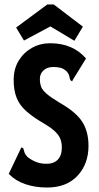

<svg xmlns="http://www.w3.org/2000/svg" viewBox="-20 -826 440 857"><path d="M190 11Q137 11 93 -4Q49 -19 19 -50L71 -159L75 -168L84 -164Q87 -156 89 -147Q91 -138 102 -126Q141 -95 185 -95Q218 -94 237 -112.5Q256 -131 256 -168Q256 -186 250.5 -203Q245 -220 227.5 -237.5Q210 -255 174 -276Q126 -304 96.5 -330.5Q67 -357 54 -390Q41 -423 41 -469Q41 -518 63 -554.5Q85 -591 122 -612Q159 -633 204 -633Q305 -633 364 -565L306 -471L302 -463L294 -468Q291 -476 289.5 -485.5Q288 -495 278 -507Q264 -520 249.5 -523.5Q235 -527 218 -527Q191 -527 174.5 -512Q158 -497 158 -474Q158 -454 163.5 -439Q169 -424 188 -407.5Q207 -391 247 -367Q319 -326 347 -282.5Q375 -239 375 -175Q375 -94 326 -41.5Q277 11 190 11ZM87 -645 52 -703 191 -806H220L350 -707L312 -644L205 -708Z"/></svg>

Font: Inconsolata Condensed Black
Style: Regular
Weight: 900
Width: 3
Monospace: yes
Designer: Raph Levien, Cyreal, Brenton Simpson
Foundry: Raph Levien, Cyreal, Google
Version: Version 3.001; ttfautohint (v1.8.2.53-6de2)